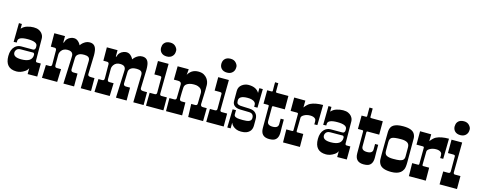

<svg xmlns="http://www.w3.org/2000/svg" viewBox="-33 -1398 5158 2075"><g transform="rotate(15 2546.5 -360.5)"><path d="M294.9 -314.9Q294.9 -363.8 187.5 -363.8Q80.1 -363.8 80.1 -314.9V-297.9L45.9 -295.9L48.8 -506.8L82 -505.9V-453.1Q106 -481 143.3 -492.4Q180.7 -503.9 215.1 -503.9Q249.5 -503.9 271.7 -493.7Q293.9 -483.4 306.6 -468.8Q330.1 -441.9 330.1 -409.2L330.6 -337.4L331.5 -228L332 -166Q332 -146 348.1 -146H390.1L389.2 0L282.2 1V-64.9Q272 -41 248 -25.4Q202.6 4.9 157.2 4.9Q29.8 4.9 29.8 -133.8Q29.8 -205.1 67.9 -242.2Q96.7 -270 137.2 -270H266.1Q281.2 -270 286.6 -277.3Q294.9 -287.6 294.9 -297.9ZM172.9 -134.8Q294.9 -134.8 294.9 -216.8Q294.9 -225.1 290.5 -231.9Q286.1 -238.8 279.8 -238.8L230.5 -238.3L141.1 -237.8Q99.6 -237.8 86.9 -206.1Q83 -196.8 83 -187Q83 -134.8 172.9 -134.8Z M511.2 -325.7Q511.2 -350.1 488.3 -350.1H447.3L446.3 -500H565.9V-428.2H572.3Q583 -479.5 633.8 -498Q649.4 -503.9 668 -503.9Q699.2 -503.9 725.1 -474.1Q736.3 -461.4 744.1 -444.8Q764.2 -476.1 800.8 -494.6Q819.3 -503.9 843.3 -503.9Q908.2 -503.9 918.9 -430.2Q922.4 -407.2 922.4 -379.9L916 -168Q916 -146 944.8 -144.5Q953.1 -144 961.9 -144H991.2V0H876L883.3 -308.1Q883.3 -336.9 866.5 -347.9Q849.6 -358.9 821 -358.9Q792.5 -358.9 777.8 -354.5Q763.2 -350.1 752.9 -342.3Q731 -325.7 731 -298.8L727.1 -171.9Q727.1 -149.9 745.1 -145.5Q750 -144 753.9 -144H801.3V0H682.1Q694.3 -278.8 694.3 -290Q694.3 -301.3 694.8 -312.7Q695.3 -324.2 690.4 -335.9Q678.7 -363.8 632.3 -363.8Q586.4 -363.8 563.5 -332Q547.4 -309.1 547.4 -287.1V-171.9Q547.4 -155.3 553.2 -149.7Q559.1 -144 570.3 -144H617.2L612.3 0H441.9L447.3 -145H490.2Q512.2 -145 512.2 -168.9V-181.6L511.2 -297.9Z M1099.1 -325.7Q1099.1 -350.1 1076.2 -350.1H1035.2L1034.2 -500H1153.8V-428.2H1160.2Q1170.9 -479.5 1221.7 -498Q1237.3 -503.9 1255.9 -503.9Q1287.1 -503.9 1313 -474.1Q1324.2 -461.4 1332 -444.8Q1352.1 -476.1 1388.7 -494.6Q1407.2 -503.9 1431.2 -503.9Q1496.1 -503.9 1506.8 -430.2Q1510.3 -407.2 1510.3 -379.9L1503.9 -168Q1503.9 -146 1532.7 -144.5Q1541 -144 1549.8 -144H1579.1V0H1463.9L1471.2 -308.1Q1471.2 -336.9 1454.3 -347.9Q1437.5 -358.9 1408.9 -358.9Q1380.4 -358.9 1365.7 -354.5Q1351.1 -350.1 1340.8 -342.3Q1318.8 -325.7 1318.8 -298.8L1314.9 -171.9Q1314.9 -149.9 1333 -145.5Q1337.9 -144 1341.8 -144H1389.2V0H1270Q1282.2 -278.8 1282.2 -290Q1282.2 -301.3 1282.7 -312.7Q1283.2 -324.2 1278.3 -335.9Q1266.6 -363.8 1220.2 -363.8Q1174.3 -363.8 1151.4 -332Q1135.3 -309.1 1135.3 -287.1V-171.9Q1135.3 -155.3 1141.1 -149.7Q1147 -144 1158.2 -144H1205.1L1200.2 0H1029.8L1035.2 -145H1078.1Q1100.1 -145 1100.1 -168.9V-181.6L1099.1 -297.9Z M1664.1 -145Q1687 -145 1687 -167V-333Q1687 -342.8 1681.6 -346.4Q1676.3 -350.1 1662.1 -350.1H1606V-500H1725.1Q1721.7 -194.3 1721.7 -180.7V-162.1Q1721.7 -156.7 1726.1 -150.9Q1730.5 -145 1737.8 -145H1800.8V0H1606L1607.9 -145ZM1601.1 -648.4Q1601.1 -660.6 1604.5 -674.1Q1607.9 -687.5 1617.2 -699.2Q1639.2 -727.1 1685.1 -727.1Q1724.6 -727.1 1747.1 -701.2Q1767.1 -678.2 1767.1 -657.7Q1767.1 -637.2 1762.7 -623.5Q1758.3 -609.9 1748.5 -598.6Q1726.1 -571.8 1684.1 -571.8Q1642.1 -571.8 1619.6 -596.7Q1601.1 -617.7 1601.1 -648.4Z M1909.2 -317.9Q1909.2 -350.1 1871.1 -350.1H1824.2L1826.2 -500H1950.2L1944.3 -428.2Q1944.3 -441.4 1960.2 -459Q1976.1 -476.6 1988.8 -484.4Q2019 -502.9 2058.1 -502.9Q2097.2 -502.9 2120.8 -489.3Q2144.5 -475.6 2158.2 -457Q2181.6 -424.8 2183.1 -386.2Q2184.1 -365.7 2182.9 -329.6Q2181.6 -293.5 2180.9 -270Q2180.2 -246.6 2179.2 -226.1Q2177.2 -185.1 2177.2 -173.6Q2177.2 -162.1 2179.9 -157Q2182.6 -151.9 2186 -148.9Q2192.4 -144 2202.1 -144H2247.1L2245.1 1L2078.1 0L2073.2 -145H2118.2Q2141.1 -145 2141.1 -168.9L2143.1 -283.2Q2143.1 -332.5 2093.3 -349.6Q2076.2 -356 2048.3 -356Q2020.5 -356 2000.5 -350.1Q1980.5 -344.2 1968.3 -335Q1946.3 -319.3 1945.3 -292Q1943.4 -269.5 1942.9 -240.5Q1942.4 -211.4 1942.1 -195.8Q1941.9 -180.2 1941.9 -172.9Q1941.9 -144 1966.3 -144H2008.3L2010.3 0L1830.1 1L1829.1 -145H1881.3Q1906.2 -145 1906.2 -166Z M2338.4 -145Q2361.3 -145 2361.3 -167V-333Q2361.3 -342.8 2356 -346.4Q2350.6 -350.1 2336.4 -350.1H2280.3V-500H2399.4Q2396 -194.3 2396 -180.7V-162.1Q2396 -156.7 2400.4 -150.9Q2404.8 -145 2412.1 -145H2475.1V0H2280.3L2282.2 -145ZM2275.4 -648.4Q2275.4 -660.6 2278.8 -674.1Q2282.2 -687.5 2291.5 -699.2Q2313.5 -727.1 2359.4 -727.1Q2398.9 -727.1 2421.4 -701.2Q2441.4 -678.2 2441.4 -657.7Q2441.4 -637.2 2437 -623.5Q2432.6 -609.9 2422.9 -598.6Q2400.4 -571.8 2358.4 -571.8Q2316.4 -571.8 2293.9 -596.7Q2275.4 -617.7 2275.4 -648.4Z M2646.5 -366.2Q2549.3 -366.2 2549.3 -311Q2549.3 -285.2 2557.6 -277.3Q2570.8 -265.1 2592.3 -263.4Q2613.8 -261.7 2637.7 -261.2Q2661.6 -260.7 2691.2 -259.3Q2720.7 -257.8 2737.5 -250.7Q2754.4 -243.7 2765.6 -231.4Q2788.6 -207.5 2788.6 -168.9V-95.2Q2788.6 -25.9 2725.1 -2.9Q2702.6 4.9 2669.4 4.9Q2636.2 4.9 2614 -5.1Q2591.8 -15.1 2578.6 -27.3Q2561.5 -43 2553.2 -64V0H2515.6L2520.5 -205.1H2558.6Q2558.1 -198.2 2557.9 -190.9Q2557.6 -183.6 2557.6 -174.8V-157.2Q2557.6 -124.5 2619.1 -122.1Q2636.7 -121.1 2657 -121.1Q2677.2 -121.1 2695.1 -123Q2712.9 -125 2725.6 -129.9Q2751.5 -141.1 2751.5 -168.9Q2751.5 -218.3 2702.6 -221.2Q2681.2 -222.2 2654.5 -222.4Q2627.9 -222.7 2600.6 -223.6Q2573.2 -224.6 2557.4 -231Q2541.5 -237.3 2531.2 -247.1Q2512.2 -266.1 2512.2 -295.9V-408.2Q2512.2 -453.1 2547.4 -479.5Q2580.6 -503.9 2620.6 -503.9Q2706.5 -503.9 2740.2 -446.8V-500H2779.3L2775.4 -291H2738.3V-314.9Q2738.3 -348.1 2690.4 -361.3Q2672.9 -366.2 2646.5 -366.2Z M2888.2 -511.2 2887.7 -559.6V-585Q2887.7 -597.7 2888.2 -606L2924.3 -605V-511.2Q2924.3 -504.4 2927.7 -502.2Q2931.2 -500 2940.4 -500H3065.4V-350.1H2934.6Q2924.3 -350.1 2924.3 -335V-181.2Q2924.3 -134.8 2986.3 -134.8Q3048.3 -134.8 3048.3 -181.2V-241.2H3083.5V-159.2L3084.5 -100.1Q3085.9 -22 3033.7 -2.9Q3014.2 3.9 2984.4 3.9Q2888.2 3.9 2888.2 -94.2V-335Q2888.2 -344.7 2885.5 -347.4Q2882.8 -350.1 2872.6 -350.1H2827.1L2828.1 -500H2872.6Q2883.8 -500 2886 -503.2Q2888.2 -506.3 2888.2 -511.2Z M3215.3 -337.9Q3215.3 -350.1 3200.2 -350.1H3130.4V-500L3255.4 -499L3254.4 -421.9Q3285.6 -463.4 3313.5 -477.1Q3366.2 -502.9 3453.1 -502.9Q3453.1 -501.5 3452.9 -491.2Q3452.6 -481 3452.4 -464.8Q3452.1 -448.7 3451.9 -428.5Q3451.7 -408.2 3450.9 -373.3Q3450.2 -338.4 3449.2 -276.9L3415 -275.9Q3415 -281.2 3415.5 -286.6L3416 -304.2Q3416 -326.7 3407.2 -336.9Q3388.7 -356.9 3349.1 -356.9Q3308.1 -356.9 3278.3 -338.9Q3252.4 -323.2 3252.4 -306.2L3250 -158.2Q3250 -145 3259.3 -145H3327.1L3328.1 0H3139.2L3137.2 -145H3202.1Q3214.4 -145 3214.4 -158.2V-174.3L3215.3 -322.8Z M3758.3 -314.9Q3758.3 -363.8 3650.9 -363.8Q3543.5 -363.8 3543.5 -314.9V-297.9L3509.3 -295.9L3512.2 -506.8L3545.4 -505.9V-453.1Q3569.3 -481 3606.7 -492.4Q3644 -503.9 3678.5 -503.9Q3712.9 -503.9 3735.1 -493.7Q3757.3 -483.4 3770 -468.8Q3793.5 -441.9 3793.5 -409.2L3793.9 -337.4L3794.9 -228L3795.4 -166Q3795.4 -146 3811.5 -146H3853.5L3852.5 0L3745.6 1V-64.9Q3735.4 -41 3711.4 -25.4Q3666 4.9 3620.6 4.9Q3493.2 4.9 3493.2 -133.8Q3493.2 -205.1 3531.2 -242.2Q3560.1 -270 3600.6 -270H3729.5Q3744.6 -270 3750 -277.3Q3758.3 -287.6 3758.3 -297.9ZM3636.2 -134.8Q3758.3 -134.8 3758.3 -216.8Q3758.3 -225.1 3753.9 -231.9Q3749.5 -238.8 3743.2 -238.8L3693.8 -238.3L3604.5 -237.8Q3563 -237.8 3550.3 -206.1Q3546.4 -196.8 3546.4 -187Q3546.4 -134.8 3636.2 -134.8Z M3944.3 -511.2 3943.8 -559.6V-585Q3943.8 -597.7 3944.3 -606L3980.5 -605V-511.2Q3980.5 -504.4 3983.9 -502.2Q3987.3 -500 3996.6 -500H4121.6V-350.1H3990.7Q3980.5 -350.1 3980.5 -335V-181.2Q3980.5 -134.8 4042.5 -134.8Q4104.5 -134.8 4104.5 -181.2V-241.2H4139.6V-159.2L4140.6 -100.1Q4142.1 -22 4089.8 -2.9Q4070.3 3.9 4040.5 3.9Q3944.3 3.9 3944.3 -94.2V-335Q3944.3 -344.7 3941.7 -347.4Q3939 -350.1 3928.7 -350.1H3883.3L3884.3 -500H3928.7Q3939.9 -500 3942.1 -503.2Q3944.3 -506.3 3944.3 -511.2Z M4202.1 -168.9 4203.1 -277.3Q4203.6 -318.8 4204.1 -349.4Q4204.6 -379.9 4204.6 -396.7Q4204.6 -413.6 4208 -429.4Q4211.4 -445.3 4219.5 -459Q4227.5 -472.7 4243.7 -482.9Q4278.3 -504.9 4349.6 -504.9Q4451.7 -504.9 4478.5 -457Q4492.2 -432.6 4492.2 -407.7V-140.1Q4492.2 -81.1 4480.2 -57.9Q4468.3 -34.7 4452.6 -22.5Q4416.5 5.9 4349.6 5.9Q4249 5.9 4219.7 -41Q4203.6 -66.9 4202.9 -94.7Q4202.1 -122.6 4202.1 -137.7ZM4237.3 -297.9V-199.2Q4237.3 -163.6 4259.8 -150.4Q4284.2 -136.2 4333.5 -136.2Q4382.8 -136.2 4403.8 -140.1Q4424.8 -144 4437 -151.4Q4457.5 -164.1 4457.5 -194.8V-297.9Q4457.5 -332.5 4435.5 -347.7Q4411.6 -363.8 4363.3 -363.8Q4282.7 -363.8 4260 -349.9Q4237.3 -335.9 4237.3 -297.9Z M4623.5 -337.9Q4623.5 -350.1 4608.4 -350.1H4538.6V-500L4663.6 -499L4662.6 -421.9Q4693.8 -463.4 4721.7 -477.1Q4774.4 -502.9 4861.3 -502.9Q4861.3 -501.5 4861.1 -491.2Q4860.8 -481 4860.6 -464.8Q4860.4 -448.7 4860.1 -428.5Q4859.9 -408.2 4859.1 -373.3Q4858.4 -338.4 4857.4 -276.9L4823.2 -275.9Q4823.2 -281.2 4823.7 -286.6L4824.2 -304.2Q4824.2 -326.7 4815.4 -336.9Q4796.9 -356.9 4757.3 -356.9Q4716.3 -356.9 4686.5 -338.9Q4660.6 -323.2 4660.6 -306.2L4658.2 -158.2Q4658.2 -145 4667.5 -145H4735.4L4736.3 0H4547.4L4545.4 -145H4610.4Q4622.6 -145 4622.6 -158.2V-174.3L4623.5 -322.8Z M4948.7 -145Q4971.7 -145 4971.7 -167V-333Q4971.7 -342.8 4966.3 -346.4Q4960.9 -350.1 4946.8 -350.1H4890.6V-500H5009.8Q5006.3 -194.3 5006.3 -180.7V-162.1Q5006.3 -156.7 5010.7 -150.9Q5015.1 -145 5022.5 -145H5085.4V0H4890.6L4892.6 -145ZM4885.7 -648.4Q4885.7 -660.6 4889.2 -674.1Q4892.6 -687.5 4901.9 -699.2Q4923.8 -727.1 4969.7 -727.1Q5009.3 -727.1 5031.7 -701.2Q5051.8 -678.2 5051.8 -657.7Q5051.8 -637.2 5047.4 -623.5Q5043 -609.9 5033.2 -598.6Q5010.7 -571.8 4968.8 -571.8Q4926.8 -571.8 4904.3 -596.7Q4885.7 -617.7 4885.7 -648.4Z"/></g></svg>

Font: Smokum
Style: Regular
Weight: 400
Designer: Astigmatic (AOETI)
Foundry: Astigmatic (AOETI)
Version: Version 1.001